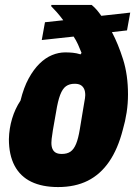

<svg xmlns="http://www.w3.org/2000/svg" viewBox="-20 -745 553 777"><path d="M215 12Q151 12 106.5 -9.5Q62 -31 39 -74.5Q16 -118 16 -182Q17 -225 29 -265Q41 -305 63 -338Q76 -391 96 -427.5Q116 -464 140 -487.5Q164 -511 190.5 -522Q217 -533 244 -533Q260 -533 275 -531.5Q290 -530 306 -525L310 -531Q303 -549 295.5 -565.5Q288 -582 278 -597L149 -583L162 -655L236 -663Q222 -682 209.5 -696Q197 -710 187 -720L188 -725H351Q362 -716 371.5 -705Q381 -694 390 -681L507 -694L494 -622L433 -615Q458 -568 478 -505Q498 -442 498 -363Q498 -326 492.5 -290Q487 -254 477 -220Q457 -142 421.5 -90.5Q386 -39 335 -13.5Q284 12 215 12ZM230 -122Q252 -122 265.5 -131.5Q279 -141 288 -163Q297 -185 303 -222Q310 -263 314 -288.5Q318 -314 320.5 -327.5Q323 -341 324 -348Q325 -355 325 -360Q325 -376 320 -386Q315 -396 306 -401Q297 -406 282 -406Q261 -406 247 -396Q233 -386 223.5 -361Q214 -336 207 -292Q198 -243 194 -218Q190 -193 189 -183Q188 -173 188 -167Q188 -152 192.5 -142Q197 -132 206 -127Q215 -122 230 -122Z"/></svg>

Font: Archivo Condensed Black
Style: Italic
Weight: 900
Width: 3
Italic angle: -10°
Designer: Hector Gatti
Foundry: Omnibus-Type
Version: Version 2.001